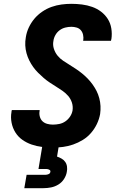

<svg xmlns="http://www.w3.org/2000/svg" viewBox="-20 -763 640 1003"><path d="M256 8Q228 8 199.5 4.5Q171 1 145 -8Q119 -17 97 -32.5Q75 -48 60.5 -71Q46 -94 40.5 -122Q35 -150 40 -178Q40 -181 40.5 -183Q41 -185 42 -188H187Q187 -187 187 -186Q187 -185 187 -184Q184 -169 188 -154Q192 -139 202 -129.5Q212 -120 226.5 -116Q241 -112 256 -112Q273 -112 290 -115.5Q307 -119 321.5 -129Q336 -139 346 -154Q356 -169 359 -186Q362 -208 355.5 -227.5Q349 -247 336 -262Q323 -277 306.5 -288.5Q290 -300 273 -310.5Q256 -321 239.5 -332Q223 -343 208 -356Q193 -369 179 -383Q165 -397 153.5 -413Q142 -429 133 -447Q124 -465 118.5 -485Q113 -505 112 -526Q111 -547 115 -569Q119 -595 130.5 -619.5Q142 -644 159.5 -665Q177 -686 200.5 -702Q224 -718 249.5 -727Q275 -736 301 -739.5Q327 -743 353 -743Q381 -743 408.5 -739.5Q436 -736 461.5 -727Q487 -718 508 -702Q529 -686 543 -664Q557 -642 561.5 -614.5Q566 -587 562 -559Q561 -557 560.5 -554.5Q560 -552 560 -550H414Q414 -551 414.5 -551.5Q415 -552 415 -553Q417 -567 414 -581Q411 -595 402.5 -605Q394 -615 380.5 -619Q367 -623 353 -623Q337 -623 321 -619Q305 -615 291.5 -605Q278 -595 269.5 -580Q261 -565 259 -549Q255 -528 261.5 -508Q268 -488 280.5 -472.5Q293 -457 309.5 -446Q326 -435 343 -424.5Q360 -414 376.5 -403Q393 -392 408.5 -379.5Q424 -367 438 -352.5Q452 -338 463.5 -322Q475 -306 484 -288.5Q493 -271 498.5 -250.5Q504 -230 505 -209Q506 -188 503 -167Q498 -140 486 -115Q474 -90 455.5 -68.5Q437 -47 412.5 -32Q388 -17 362 -8Q336 1 309.5 4.5Q283 8 256 8ZM107 220 119 150H219Q226 150 234 146.5Q242 143 243 135Q245 128 238 124Q231 120 224 120H181L201 0H287L278 55Q290 59 301.5 65.5Q313 72 320.5 82.5Q328 93 330 107Q332 121 329 135Q326 154 314.5 172Q303 190 285 201Q267 212 247 216Q227 220 207 220Z"/></svg>

Font: Iosevka Curly HvExObl
Style: Regular
Weight: 900
Width: 7
Italic angle: -9°
Monospace: yes
Designer: Belleve Invis
Foundry: Belleve Invis
Version: Version 11.1.0; ttfautohint (v1.8.3)